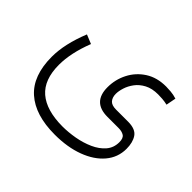

<svg xmlns="http://www.w3.org/2000/svg" viewBox="-124 -526 969 969"><g transform="rotate(45 360.5 -41.5)"><path d="M157.2 -209Q116.7 -105 116.7 -20.5Q116.7 85.4 175.3 136Q233.9 186.5 348.6 187Q391.1 187 436.5 179Q481.9 170.9 521.2 153.3Q560.5 135.7 584.7 107.7Q608.9 79.6 608.9 40Q608.9 11.2 594 1.7Q579.1 -7.8 555.7 -7.8H475.6Q370.1 -7.8 370.1 -113.8Q370.1 -168.9 394.8 -217.3Q419.4 -265.6 465.8 -295.7Q512.2 -325.7 577.1 -325.7Q589.4 -325.7 610.6 -324Q631.8 -322.3 653.3 -315.4L643.1 -262.2Q623.5 -266.6 606.7 -267.8Q589.8 -269 577.1 -269Q533.7 -269 504.2 -253.4Q474.6 -237.8 456.8 -213.9Q439 -189.9 431.2 -164.8Q423.3 -139.6 423.3 -120.1Q423.3 -94.7 436.3 -79.6Q449.2 -64.5 480.5 -64.5H568.4Q620.1 -64 639.2 -35.6Q658.2 -7.3 658.2 38.1Q658.2 99.1 619.1 145.5Q580.1 191.9 510.7 217.8Q441.4 243.7 351.1 243.7Q211.4 243.7 137 177.5Q62.5 111.3 62.5 -23.9Q62.5 -115.2 108.4 -229Z"/></g></svg>

Font: Vazir Thin WOL
Style: Thin-WOL
Weight: 100
Designer: Saber Rastikerdar
Foundry: Saber Rastikerdar
Version: Version 30.0.0